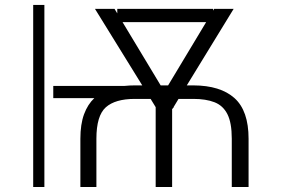

<svg xmlns="http://www.w3.org/2000/svg" viewBox="-20 -747 1180 767"><path d="M365.1 0H301.1V-192.8Q301.1 -250.7 315.7 -290.5Q330.3 -330.3 356.9 -355.1H192.8V-403.8H478Q497.2 -405.9 518.5 -405.9H548.3L359.4 -711.6H437.5L448.5 -693.5V-711.6H831V-704.5L835.2 -711.6H913.4L726.2 -405.9H752.5Q860.4 -405.5 916.7 -355.1Q973 -304.7 973 -192.8V0H905.9V-192.8Q905.9 -256.4 888.5 -290.8Q871.1 -325.3 836.8 -338.6Q802.6 -351.9 752.5 -351.9H693.2L673.7 -319.6L674.7 -317.8L672.2 -317.1L669 -312.1H667.6V0H601.9V-318.9L581.7 -351.9H518.5Q440.3 -351.9 402.7 -318.4Q365.1 -284.8 365.1 -192.8ZM621.8 -405.9H651.6L803.6 -658.7H469.5ZM157.3 -727.3V0H112.6V-727.3Z"/></svg>

Font: Inter Extra Light BETA
Style: Regular
Weight: 200
Designer: Rasmus Andersson
Foundry: rsms
Version: Version 3.011;git-f93a4a705